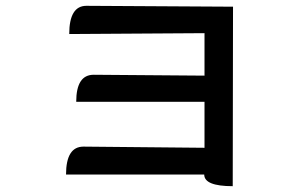

<svg xmlns="http://www.w3.org/2000/svg" viewBox="-20 -576 1040 660"><path d="M218 -459Q218 -556 277 -556L781 -553L780 64Q682 64 682 24H207Q207 -72 267 -72L683 -68V-226H242Q242 -319 302 -319L683 -316V-462L218 -459Z"/></svg>

Font: Swei Half Moon CJK TC
Style: Medium
Weight: 500
Version: Version 2.125